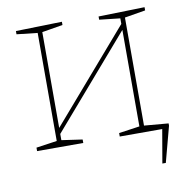

<svg xmlns="http://www.w3.org/2000/svg" viewBox="-76 -599 801 819"><g transform="rotate(-10 324.0 -190.0)"><path d="M513 -28 618 -19V-9L577 145H562L587 0H403V-15L493 -28V-446L155 -55V-28L245 -15V0H45V-15L135 -28V-496L45 -506V-520L245 -525V-511L155 -496V-81L493 -472V-496L403 -506V-520L603 -525V-511L513 -496Z"/></g></svg>

Font: Bitter Pro Thin
Style: Regular
Weight: 250
Designer: Sol Matas, and Bitter project Authors
Foundry: Sol Matas
Version: Version 1.010